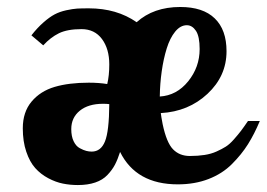

<svg xmlns="http://www.w3.org/2000/svg" viewBox="-20 -529 771 555"><path d="M205.1 5.9Q182.6 5.9 161.9 1.7Q141.1 -2.4 119.4 -13.9Q97.7 -25.4 81.8 -43.2Q65.9 -61 55.9 -90.6Q45.9 -120.1 45.9 -158.2Q45.9 -205.1 71.3 -235.4Q96.7 -265.6 137.9 -277.8Q179.2 -290 236.8 -290Q265.6 -290 290 -286.1Q295.9 -310.5 295.9 -342.8Q295.9 -387.7 274.7 -416.3Q253.4 -444.8 215.8 -444.8Q174.8 -444.8 150.4 -432.9Q126 -420.9 105 -397.9L70.8 -426.8Q87.9 -448.7 105.5 -464.1Q123 -479.5 137.7 -487.3Q152.3 -495.1 171.4 -499.3Q190.4 -503.4 203.1 -504.2Q215.8 -504.9 236.8 -504.9Q317.4 -504.9 375 -464.8Q423.8 -508.8 501 -508.8Q566.9 -508.8 600.8 -475.8Q634.8 -442.9 634.8 -380.9Q634.8 -309.1 579.8 -257.8Q524.9 -206.5 444.8 -202.1Q445.8 -192.9 450.2 -169.9Q461.4 -116.7 480.2 -97.4Q499 -78.1 528.8 -78.1Q552.2 -78.1 571.3 -81.1Q590.3 -84 606 -91.1Q621.6 -98.1 632.8 -105.2Q644 -112.3 656.2 -126.2Q668.5 -140.1 676.3 -150.4Q684.1 -160.6 696.8 -179.2H731Q715.3 -141.6 696.8 -112.1Q678.2 -82.5 650.4 -54.7Q622.6 -26.9 582.8 -11.5Q543 3.9 494.1 3.9Q373.5 3.9 327.1 -89.8Q320.3 -68.4 312.3 -53Q304.2 -37.6 290.5 -23.2Q276.9 -8.8 255.4 -1.5Q233.9 5.9 205.1 5.9ZM557.1 -387.2Q557.1 -423.8 546.4 -439.9Q535.6 -456.1 520 -456.1Q501.5 -456.1 486.3 -437.5Q471.2 -418.9 461.9 -388.9Q452.6 -358.9 447.5 -323Q442.4 -287.1 441.9 -250Q490.7 -252.9 523.9 -293.9Q557.1 -335 557.1 -387.2ZM277.8 -229Q235.4 -229 210.7 -209Q186 -189 186 -155.8Q186 -134.8 192.9 -120.6Q199.7 -106.4 210.7 -100.6Q221.7 -94.7 229.5 -92.8Q237.3 -90.8 245.1 -90.8Q271.5 -90.8 283.4 -120.1Q295.4 -149.4 295.9 -228Q289.1 -229 277.8 -229Z"/></svg>

Font: Lobster Two
Style: Bold
Weight: 700
Designer: Pablo Impallari
Foundry: Pablo Impallari. www.impallari.com
Version: Version 1.006